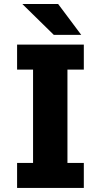

<svg xmlns="http://www.w3.org/2000/svg" viewBox="-20 -918 490 938"><path d="M377 -747.5H243L89 -898.5H264ZM389.5 -578H309.5V-122H389.5V0H63.5V-122H141.5V-578H63.5V-700H389.5Z"/></svg>

Font: League Mono Condensed ExtraBold
Style: Regular
Weight: 800
Width: 1
Designer: Tyler Finck
Foundry: The League of Moveable Type / Tyler Finck
Version: Version 2.210